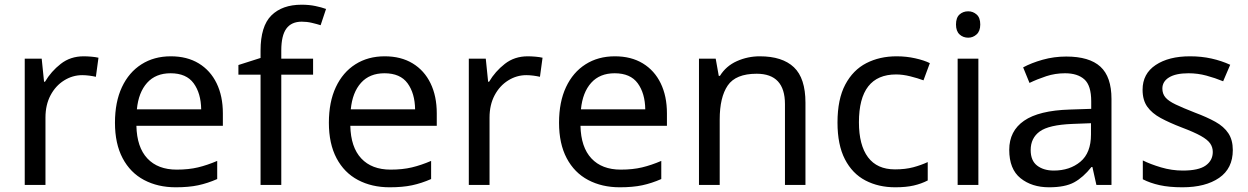

<svg xmlns="http://www.w3.org/2000/svg" viewBox="-20 -785 5298 815"><path d="M335 -546Q350 -546 367.5 -544.5Q385 -543 398 -540L387 -459Q374 -462 358.5 -464Q343 -466 329 -466Q288 -466 252 -443.5Q216 -421 194.5 -380.5Q173 -340 173 -286V0H85V-536H157L167 -438H171Q197 -482 238 -514Q279 -546 335 -546Z M705 -546Q774 -546 823.5 -516Q873 -486 899.5 -431.5Q926 -377 926 -304V-251H559Q561 -160 605.5 -112.5Q650 -65 730 -65Q781 -65 820.5 -74.5Q860 -84 902 -102V-25Q861 -7 821 1.5Q781 10 726 10Q650 10 591.5 -21Q533 -52 500.5 -113.5Q468 -175 468 -264Q468 -352 497.5 -415Q527 -478 580.5 -512Q634 -546 705 -546ZM704 -474Q641 -474 604.5 -433.5Q568 -393 561 -321H834Q833 -389 802 -431.5Q771 -474 704 -474Z M1309 -468H1174V0H1086V-468H992V-509L1086 -539V-570Q1086 -674 1132 -719.5Q1178 -765 1260 -765Q1292 -765 1318.5 -759.5Q1345 -754 1364 -747L1341 -678Q1325 -683 1304 -688Q1283 -693 1261 -693Q1217 -693 1195.5 -663.5Q1174 -634 1174 -571V-536H1309Z M1613 -546Q1682 -546 1731.5 -516Q1781 -486 1807.5 -431.5Q1834 -377 1834 -304V-251H1467Q1469 -160 1513.5 -112.5Q1558 -65 1638 -65Q1689 -65 1728.5 -74.5Q1768 -84 1810 -102V-25Q1769 -7 1729 1.5Q1689 10 1634 10Q1558 10 1499.5 -21Q1441 -52 1408.5 -113.5Q1376 -175 1376 -264Q1376 -352 1405.5 -415Q1435 -478 1488.5 -512Q1542 -546 1613 -546ZM1612 -474Q1549 -474 1512.5 -433.5Q1476 -393 1469 -321H1742Q1741 -389 1710 -431.5Q1679 -474 1612 -474Z M2220 -546Q2235 -546 2252.5 -544.5Q2270 -543 2283 -540L2272 -459Q2259 -462 2243.5 -464Q2228 -466 2214 -466Q2173 -466 2137 -443.5Q2101 -421 2079.5 -380.5Q2058 -340 2058 -286V0H1970V-536H2042L2052 -438H2056Q2082 -482 2123 -514Q2164 -546 2220 -546Z M2590 -546Q2659 -546 2708.5 -516Q2758 -486 2784.5 -431.5Q2811 -377 2811 -304V-251H2444Q2446 -160 2490.5 -112.5Q2535 -65 2615 -65Q2666 -65 2705.5 -74.5Q2745 -84 2787 -102V-25Q2746 -7 2706 1.5Q2666 10 2611 10Q2535 10 2476.5 -21Q2418 -52 2385.5 -113.5Q2353 -175 2353 -264Q2353 -352 2382.5 -415Q2412 -478 2465.5 -512Q2519 -546 2590 -546ZM2589 -474Q2526 -474 2489.5 -433.5Q2453 -393 2446 -321H2719Q2718 -389 2687 -431.5Q2656 -474 2589 -474Z M3205 -546Q3301 -546 3350 -499.5Q3399 -453 3399 -349V0H3312V-343Q3312 -472 3192 -472Q3103 -472 3069 -422Q3035 -372 3035 -278V0H2947V-536H3018L3031 -463H3036Q3062 -505 3108 -525.5Q3154 -546 3205 -546Z M3780 10Q3709 10 3653.5 -19Q3598 -48 3566.5 -109Q3535 -170 3535 -265Q3535 -364 3568 -426Q3601 -488 3657.5 -517Q3714 -546 3786 -546Q3827 -546 3865 -537.5Q3903 -529 3927 -517L3900 -444Q3876 -453 3844 -461Q3812 -469 3784 -469Q3626 -469 3626 -266Q3626 -169 3664.5 -117.5Q3703 -66 3779 -66Q3823 -66 3856.5 -75Q3890 -84 3918 -97V-19Q3891 -5 3858.5 2.5Q3826 10 3780 10Z M4090 -737Q4110 -737 4125.5 -723.5Q4141 -710 4141 -681Q4141 -653 4125.5 -639Q4110 -625 4090 -625Q4068 -625 4053 -639Q4038 -653 4038 -681Q4038 -710 4053 -723.5Q4068 -737 4090 -737ZM4133 -536V0H4045V-536Z M4506 -545Q4604 -545 4651 -502Q4698 -459 4698 -365V0H4634L4617 -76H4613Q4578 -32 4539.5 -11Q4501 10 4433 10Q4360 10 4312 -28.5Q4264 -67 4264 -149Q4264 -229 4327 -272.5Q4390 -316 4521 -320L4612 -323V-355Q4612 -422 4583 -448Q4554 -474 4501 -474Q4459 -474 4421 -461.5Q4383 -449 4350 -433L4323 -499Q4358 -518 4406 -531.5Q4454 -545 4506 -545ZM4532 -259Q4432 -255 4393.5 -227Q4355 -199 4355 -148Q4355 -103 4382.5 -82Q4410 -61 4453 -61Q4521 -61 4566 -98.5Q4611 -136 4611 -214V-262Z M5213 -148Q5213 -70 5155 -30Q5097 10 4999 10Q4943 10 4902.5 1Q4862 -8 4831 -24V-104Q4863 -88 4908.5 -74.5Q4954 -61 5001 -61Q5068 -61 5098 -82.5Q5128 -104 5128 -140Q5128 -160 5117 -176Q5106 -192 5077.5 -208Q5049 -224 4996 -244Q4944 -264 4907 -284Q4870 -304 4850 -332Q4830 -360 4830 -404Q4830 -472 4885.5 -509Q4941 -546 5031 -546Q5080 -546 5122.5 -536.5Q5165 -527 5202 -510L5172 -440Q5138 -454 5101 -464Q5064 -474 5025 -474Q4971 -474 4942.5 -456.5Q4914 -439 4914 -409Q4914 -387 4927 -371.5Q4940 -356 4970.5 -341.5Q5001 -327 5052 -307Q5103 -288 5139 -268Q5175 -248 5194 -219.5Q5213 -191 5213 -148Z"/></svg>

Font: Noto Sans Ugaritic
Style: Regular
Weight: 400
Designer: Monotype Design Team
Foundry: Monotype Imaging Inc.
Version: Version 2.001; ttfautohint (v1.8.4.7-5d5b)